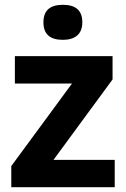

<svg xmlns="http://www.w3.org/2000/svg" viewBox="-20 -780 527 800"><path d="M458 0V-114H203L449 -449V-546H42V-432H280L27 -88V0ZM323 -687C323 -736 296 -760 242 -760C188 -760 161 -736 161 -687C161 -638 188 -614 242 -614C293 -614 323 -638 323 -687Z"/></svg>

Font: Passageway
Style: Regular
Weight: 700
Foundry: Ascender Corporation
Version: Version 1.11